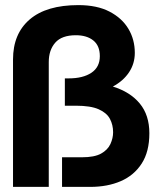

<svg xmlns="http://www.w3.org/2000/svg" viewBox="-20 -732 619 752"><path d="M31 0V-499Q31 -600 96.5 -656Q162 -712 287 -712Q360 -712 409 -686.5Q458 -661 483 -619Q508 -577 508 -525Q508 -483 485.5 -449Q463 -415 422 -393Q490 -372 527.5 -326.5Q565 -281 565 -210Q565 -138 535 -91.5Q505 -45 453 -22.5Q401 0 333 0H223V-116H301Q350 -116 376 -130.5Q402 -145 412.5 -168Q423 -191 423 -214Q423 -243 410.5 -266.5Q398 -290 366.5 -304Q335 -318 277 -318H234V-425H249Q305 -425 338 -447Q371 -469 371 -512Q371 -553 345.5 -573.5Q320 -594 277 -594Q222 -594 196.5 -565Q171 -536 171 -489V0Z"/></svg>

Font: Host Grotesk ExtraBold
Style: Regular
Weight: 800
Designer: Doğukan Karapınar
Foundry: Element Type
Version: Version 1.003; ttfautohint (v1.8.4.7-5d5b)